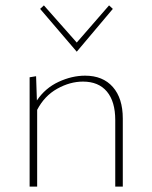

<svg xmlns="http://www.w3.org/2000/svg" viewBox="-20 -693 566 713"><path d="M399 -660 265 -501 129 -660 143 -673 265 -535 385 -673ZM296 -412Q362 -412 399 -370Q436 -328 436 -253V0H408V-247Q408 -316 377 -353Q346 -390 288 -390Q240 -390 192.5 -363.5Q145 -337 118 -285V0H90V-406L114 -410L117 -320Q148 -366 197.5 -389Q247 -412 296 -412Z"/></svg>

Font: EauTestInfant Extralight
Style: Regular
Weight: 250
Designer: Christian Thalmann (Catharsis Fonts)
Version: Version 0.001;PS 000.001;hotconv 1.0.88;makeotf.lib2.5.64775